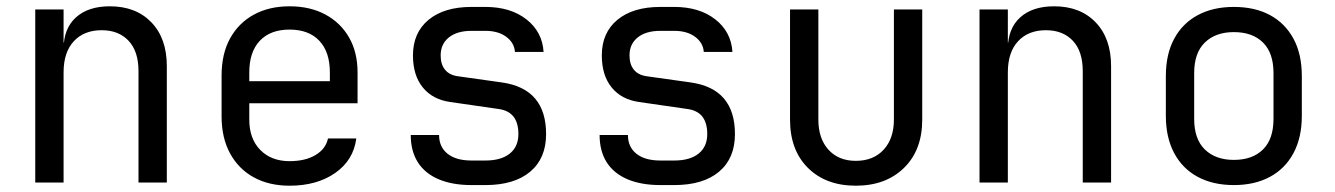

<svg xmlns="http://www.w3.org/2000/svg" viewBox="-20 -580 4240 610"><path d="M92 0V-550H182V-445H201L182 -424Q182 -489 221 -524.5Q260 -560 329 -560Q412 -560 461 -509Q510 -458 510 -370V0H420V-354Q420 -417 388.5 -450.5Q357 -484 303 -484Q247 -484 214.5 -449Q182 -414 182 -350V0Z M900 10Q835 10 786.5 -16.5Q738 -43 711 -92.5Q684 -142 684 -210V-340Q684 -409 711 -458Q738 -507 786.5 -533.5Q835 -560 900 -560Q965 -560 1013.5 -534Q1062 -508 1089 -461Q1116 -414 1116 -350V-252H772V-200Q772 -139 807 -103.5Q842 -68 900 -68Q950 -68 982.5 -87.5Q1015 -107 1022 -140H1112Q1103 -71 1045 -30.5Q987 10 900 10ZM1028 -313V-350Q1028 -415 994.5 -450.5Q961 -486 900 -486Q839 -486 805.5 -450.5Q772 -415 772 -350V-322H1035Z M1478 8Q1417 8 1373.5 -10.5Q1330 -29 1307.5 -64.5Q1285 -100 1285 -151H1375Q1375 -113 1402 -91.5Q1429 -70 1478 -70H1522Q1572 -70 1599.5 -92Q1627 -114 1627 -154Q1627 -190 1611 -210Q1595 -230 1562 -234L1410 -256Q1354 -264 1323 -302.5Q1292 -341 1292 -404Q1292 -476 1341.5 -517Q1391 -558 1478 -558H1522Q1602 -558 1652.5 -518.5Q1703 -479 1707 -415H1616Q1614 -444 1588.5 -463Q1563 -482 1522 -482H1478Q1432 -482 1406 -461Q1380 -440 1380 -404Q1380 -376 1393.5 -359Q1407 -342 1433 -338L1575 -318Q1645 -308 1680 -267Q1715 -226 1715 -154Q1715 -77 1664.5 -34.5Q1614 8 1522 8Z M2078 8Q2017 8 1973.5 -10.5Q1930 -29 1907.5 -64.5Q1885 -100 1885 -151H1975Q1975 -113 2002 -91.5Q2029 -70 2078 -70H2122Q2172 -70 2199.5 -92Q2227 -114 2227 -154Q2227 -190 2211 -210Q2195 -230 2162 -234L2010 -256Q1954 -264 1923 -302.5Q1892 -341 1892 -404Q1892 -476 1941.5 -517Q1991 -558 2078 -558H2122Q2202 -558 2252.5 -518.5Q2303 -479 2307 -415H2216Q2214 -444 2188.5 -463Q2163 -482 2122 -482H2078Q2032 -482 2006 -461Q1980 -440 1980 -404Q1980 -376 1993.5 -359Q2007 -342 2033 -338L2175 -318Q2245 -308 2280 -267Q2315 -226 2315 -154Q2315 -77 2264.5 -34.5Q2214 8 2122 8Z M2699 10Q2604 10 2547 -46.5Q2490 -103 2490 -200V-550H2580V-200Q2580 -140 2612 -104.5Q2644 -69 2699 -69Q2755 -69 2787.5 -104.5Q2820 -140 2820 -200V-550H2910V-200Q2910 -103 2852 -46.5Q2794 10 2699 10Z M3092 0V-550H3182V-445H3201L3182 -424Q3182 -489 3221 -524.5Q3260 -560 3329 -560Q3412 -560 3461 -509Q3510 -458 3510 -370V0H3420V-354Q3420 -417 3388.5 -450.5Q3357 -484 3303 -484Q3247 -484 3214.5 -449Q3182 -414 3182 -350V0Z M3900 8Q3834 8 3785.5 -18Q3737 -44 3710.5 -93.5Q3684 -143 3684 -212V-338Q3684 -408 3710.5 -457Q3737 -506 3785.5 -532Q3834 -558 3900 -558Q3967 -558 4015 -532Q4063 -506 4089.5 -457Q4116 -408 4116 -338V-212Q4116 -143 4089.5 -93.5Q4063 -44 4014.5 -18Q3966 8 3900 8ZM3900 -72Q3959 -72 3992.5 -105Q4026 -138 4026 -202V-348Q4026 -412 3992.5 -445Q3959 -478 3900 -478Q3842 -478 3808 -445Q3774 -412 3774 -348V-202Q3774 -138 3808 -105Q3842 -72 3900 -72Z"/></svg>

Font: JetBrains Mono
Style: Regular
Weight: 400
Monospace: yes
Designer: Philipp Nurullin, Konstantin Bulenkov
Foundry: JetBrains
Version: Version 2.305